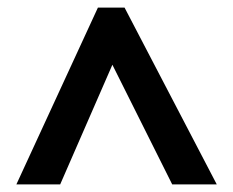

<svg xmlns="http://www.w3.org/2000/svg" viewBox="-20 -738 612 504"><path d="M23 -254 237 -718H307L549 -254H432L275 -568L138 -254Z"/></svg>

Font: Noto Sans Myanmar
Style: Bold
Weight: 700
Designer: Monotype Design Team
Foundry: Monotype Imaging Inc.
Version: Version 2.107; ttfautohint (v1.8.4.7-5d5b)